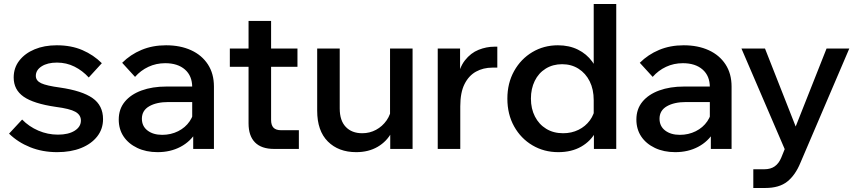

<svg xmlns="http://www.w3.org/2000/svg" viewBox="-20 -740 4258 954"><path d="M25 -76 90 -146Q124 -111 170.5 -91Q217 -71 268 -71Q320 -71 351 -90.5Q382 -110 382 -141Q382 -169 354.5 -184.5Q327 -200 257 -209Q147 -225 97.5 -259.5Q48 -294 48 -355Q48 -403 76 -439Q104 -475 152 -495Q200 -515 262 -515Q334 -515 389.5 -491Q445 -467 486 -426L421 -355Q390 -389 350 -409Q310 -429 263 -429Q216 -429 187 -410.5Q158 -392 158 -363Q158 -339 184.5 -326.5Q211 -314 278 -305Q388 -289 440 -252.5Q492 -216 492 -148Q492 -99 463 -62Q434 -25 383 -4.5Q332 16 264 16Q191 16 130 -8.5Q69 -33 25 -76Z M1043 0H940V-99L935 -120V-307Q935 -363 899 -394.5Q863 -426 801 -426Q756 -426 717.5 -408Q679 -390 651 -358L587 -428Q628 -469 683 -492Q738 -515 805 -515Q876 -515 929.5 -490.5Q983 -466 1013 -420Q1043 -374 1043 -310ZM763 16Q706 16 662 -5Q618 -26 594 -62Q570 -98 570 -146Q570 -198 600 -234.5Q630 -271 683.5 -290.5Q737 -310 807 -310H947V-233H817Q758 -233 721.5 -212Q685 -191 685 -150Q685 -113 713 -91.5Q741 -70 786 -70Q829 -70 865 -88Q901 -106 922.5 -137.5Q944 -169 947 -210L983 -193Q983 -132 955 -84.5Q927 -37 877 -10.5Q827 16 763 16Z M1465 0H1342Q1279 0 1247 -32.5Q1215 -65 1215 -127V-636H1327V-144Q1327 -118 1339 -105.5Q1351 -93 1377 -93H1465ZM1458 -408H1122V-499H1458Z M2030 0H1919V-96L1918 -124V-499H2030ZM1926 -211 1949 -192Q1952 -131 1927 -84Q1902 -37 1856.5 -10.5Q1811 16 1750 16Q1662 16 1609 -37Q1556 -90 1556 -190V-499H1668V-201Q1668 -141 1698 -109.5Q1728 -78 1780 -78Q1817 -78 1848.5 -95Q1880 -112 1901 -142Q1922 -172 1926 -211Z M2451 -508V-404H2427Q2381 -404 2345 -384Q2309 -364 2288 -322Q2267 -280 2267 -212V0H2155V-499H2266V-338H2251Q2261 -403 2290 -440Q2319 -477 2358 -492.5Q2397 -508 2436 -508Z M3042 0H2931V-124L2930 -129V-242Q2930 -296 2910 -336Q2890 -376 2854.5 -398.5Q2819 -421 2773 -421Q2727 -421 2691.5 -399Q2656 -377 2637 -338Q2618 -299 2618 -250Q2618 -200 2638 -161Q2658 -122 2694 -100Q2730 -78 2778 -78Q2820 -78 2854.5 -95Q2889 -112 2911 -142Q2933 -172 2938 -211L2961 -193Q2966 -134 2941 -86.5Q2916 -39 2868 -11.5Q2820 16 2754 16Q2683 16 2625.5 -18Q2568 -52 2534.5 -112Q2501 -172 2501 -250Q2501 -327 2534.5 -387Q2568 -447 2625 -481Q2682 -515 2752 -515Q2808 -515 2851.5 -493.5Q2895 -472 2922.5 -434Q2950 -396 2957 -345H2930V-720H3042Z M3615 0H3512V-99L3507 -120V-307Q3507 -363 3471 -394.5Q3435 -426 3373 -426Q3328 -426 3289.5 -408Q3251 -390 3223 -358L3159 -428Q3200 -469 3255 -492Q3310 -515 3377 -515Q3448 -515 3501.5 -490.5Q3555 -466 3585 -420Q3615 -374 3615 -310ZM3335 16Q3278 16 3234 -5Q3190 -26 3166 -62Q3142 -98 3142 -146Q3142 -198 3172 -234.5Q3202 -271 3255.5 -290.5Q3309 -310 3379 -310H3519V-233H3389Q3330 -233 3293.5 -212Q3257 -191 3257 -150Q3257 -113 3285 -91.5Q3313 -70 3358 -70Q3401 -70 3437 -88Q3473 -106 3494.5 -137.5Q3516 -169 3519 -210L3555 -193Q3555 -132 3527 -84.5Q3499 -37 3449 -10.5Q3399 16 3335 16Z M4087 -499H4200L3957 69Q3932 130 3892 162Q3852 194 3783 194H3723V101H3778Q3809 101 3829.5 86.5Q3850 72 3862 43L3879 1L3664 -499H3781L3953 -62H3914Z"/></svg>

Font: Wix Madefor Display SemiBold
Style: Regular
Weight: 600
Designer: Dalton Maag Ltd
Foundry: Dalton Maag Ltd
Version: Version 3.100